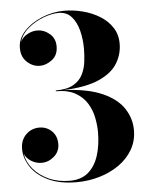

<svg xmlns="http://www.w3.org/2000/svg" viewBox="-54 -804 678 859"><g transform="rotate(-5 285.0 -374.5)"><path d="M531 -200Q531 -151.5 508.2 -112.5Q485.5 -73.5 446.5 -46.2Q407.5 -19 358.2 -4.5Q309 10 256 10Q179 10 127.5 -15Q76 -40 50.5 -79Q25 -118 25 -159Q25 -199 49.8 -223.5Q74.5 -248 110 -248Q142.5 -248 165.5 -226Q188.5 -204 188.5 -167.5Q188.5 -134 163.5 -112Q138.5 -90 107 -90Q82 -90 60.5 -103.5Q39 -117 30.5 -137.5Q36.5 -100 63 -68.5Q89.5 -37 131.2 -18Q173 1 226 1Q277 1 308.8 -26.2Q340.5 -53.5 355.2 -100.2Q370 -147 370 -205Q370 -235.5 363.2 -270Q356.5 -304.5 338 -334.8Q319.5 -365 285.8 -384.2Q252 -403.5 198 -403.5V-407Q248.5 -407 277.2 -423.5Q306 -440 319.2 -466.5Q332.5 -493 336.2 -523.5Q340 -554 340 -582.5Q340 -625.5 330 -664.2Q320 -703 298.2 -727.2Q276.5 -751.5 241 -751.5Q209 -751.5 171.5 -737.2Q134 -723 103.5 -697.5Q73 -672 62.5 -638Q73 -658 94.5 -669.8Q116 -681.5 137.5 -681.5Q169 -681.5 194 -660.2Q219 -639 219 -603.5Q219 -564 192.2 -543.5Q165.5 -523 137.5 -523Q105.5 -523 80 -546.5Q54.5 -570 54.5 -610Q54.5 -651.5 86 -685.2Q117.5 -719 166.2 -739Q215 -759 266 -759Q308 -759 349.5 -748.2Q391 -737.5 425.2 -716.5Q459.5 -695.5 480.2 -664Q501 -632.5 501 -591Q501 -543.5 476.2 -502.8Q451.5 -462 393 -435.8Q334.5 -409.5 232.5 -405.5Q340 -401 405.8 -372Q471.5 -343 501.2 -297.8Q531 -252.5 531 -200Z"/></g></svg>

Font: Bodoni* 48pt
Style: Bold
Weight: 700
Version: Version 2.3